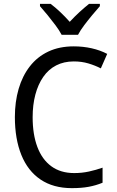

<svg xmlns="http://www.w3.org/2000/svg" viewBox="-20 -964 604 994"><path d="M362 -646Q311 -646 271 -625.5Q231 -605 204 -566Q177 -527 163 -474Q149 -421 149 -357Q149 -268 173.5 -203Q198 -138 246 -103Q294 -68 364 -68Q404 -68 440.5 -76Q477 -84 511 -96V-18Q477 -4 439.5 3Q402 10 352 10Q256 10 190 -34.5Q124 -79 90.5 -162Q57 -245 57 -358Q57 -437 76.5 -504Q96 -571 134.5 -620.5Q173 -670 230 -697Q287 -724 362 -724Q410 -724 454.5 -714Q499 -704 535 -685L502 -610Q473 -625 438 -635.5Q403 -646 362 -646ZM299 -784Q287 -807 267.5 -833Q248 -859 226.5 -885.5Q205 -912 187 -932V-944H242Q265 -927 291 -902.5Q317 -878 341 -851Q367 -879 391.5 -901.5Q416 -924 441 -944H497V-932Q480 -913 458 -886.5Q436 -860 416 -833.5Q396 -807 384 -784Z"/></svg>

Font: Noto Sans Devanagari SemiCondensed
Style: Regular
Weight: 400
Width: 4
Designer: Jelle Bosma - Monotype Design Team
Foundry: Monotype Imaging Inc.
Version: Version 2.006